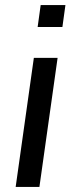

<svg xmlns="http://www.w3.org/2000/svg" viewBox="-20 -740 300 760"><path d="M239 -720H141L129 -633H227ZM208 -511H114L42 0H136Z"/></svg>

Font: Chivo
Style: Italic
Weight: 400
Italic angle: -8°
Designer: Hector Gatti
Foundry: Omnibus-Type
Version: Version 1.003;PS 001.003;hotconv 1.0.70;makeotf.lib2.5.58329